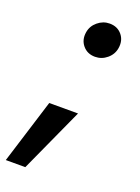

<svg xmlns="http://www.w3.org/2000/svg" viewBox="-171 -580 602 827"><g transform="rotate(20 129.5 -166.0)"><path d="M-35.2 187 56.6 -107.9H188.5L54.2 187ZM173.3 -362.3Q137.7 -362.3 116.7 -387.5Q95.7 -412.6 101.6 -448.7Q106.4 -478.5 130.6 -498.5Q154.8 -518.6 184.6 -518.6Q220.7 -518.6 241.5 -493.4Q262.2 -468.3 256.3 -432.1Q251.5 -402.3 227.5 -382.3Q203.6 -362.3 173.3 -362.3Z"/></g></svg>

Font: Inter Tight SemiBold
Style: Italic
Weight: 600
Italic angle: -9.39999°
Designer: Rasmus Andersson
Foundry: rsms
Version: Version 3.004